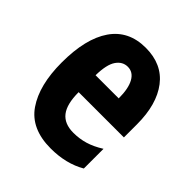

<svg xmlns="http://www.w3.org/2000/svg" viewBox="-161 -666 786 786"><g transform="rotate(45 232.0 -273.5)"><path d="M237 -557Q332 -557 382.5 -491Q433 -425 433 -310V-234H171Q171 -165 196 -133Q221 -101 273 -101Q308 -101 340 -110.5Q372 -120 407 -142V-28Q342 10 253 10Q139 10 87.5 -65Q36 -140 36 -271Q36 -409 87 -483Q138 -557 237 -557ZM240 -450Q210 -450 191 -422.5Q172 -395 171 -332H305Q305 -389 288 -419.5Q271 -450 240 -450Z"/></g></svg>

Font: Noto Sans Bengali ExtraCondensed
Style: Bold
Weight: 700
Width: 2
Designer: Joana Ranito - Universal Thirst; Jelle Bosma - Monotype Design Team
Foundry: Universal Thirst ehf.
Version: Version 3.000; ttfautohint (v1.8.4.7-5d5b)